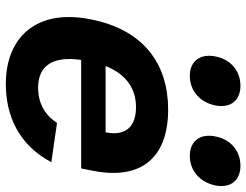

<svg xmlns="http://www.w3.org/2000/svg" viewBox="-113 -721 846 660"><g transform="rotate(90 310.0 -391.0)"><path d="M46 -277.5C9.5 -91.5 110 12 268.5 12C372 12 476 -28 537.5 -144.5L402.5 -164C373 -118.5 330 -99 281.5 -99C204.5 -99 172 -151 186 -247H559L567.5 -290C599.5 -456.5 519 -546 356.5 -546C203 -546 82 -465 46 -277.5ZM241 -620.5C291.5 -620.5 332 -655 342.5 -708.5C352.5 -761.5 325 -794.5 274.5 -794.5C224.5 -794.5 184 -761.5 174 -708.5C163.5 -655 191 -620.5 241 -620.5ZM516 -620.5C566.5 -620.5 606.5 -655 617.5 -708.5C627.5 -761.5 600 -794.5 549.5 -794.5C499.5 -794.5 459 -761.5 449 -708.5C438 -655 466 -620.5 516 -620.5ZM207 -331C237 -406 288.5 -435.5 348.5 -435.5C413 -435.5 449 -402 435 -332V-331Z"/></g></svg>

Font: Monaspace Neon
Style: Bold Italic
Weight: 700
Italic angle: -11°
Designer: Riley Cran & the Lettermatic Team
Foundry: Lettermatic
Version: Version 1.200 (Monaspace Neon)